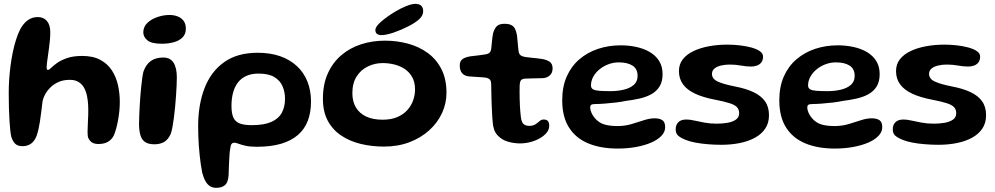

<svg xmlns="http://www.w3.org/2000/svg" viewBox="-20 -712 5018 968"><path d="M93 25Q70 25 57 13Q44 1 37 -22.5Q34 -34 31.8 -55Q29.5 -76 27.8 -104.5Q26 -133 25 -167.8Q24 -202.5 24 -242Q24 -275.5 26.2 -310.5Q28.5 -345.5 33 -380Q37.5 -414.5 44.2 -447.2Q51 -480 60 -509Q69 -538 80.5 -561.5Q97 -593.5 119.5 -609.8Q142 -626 170 -626Q199.5 -626 216.5 -606.2Q233.5 -586.5 233.5 -549.5Q233.5 -532.5 231.8 -512Q230 -491.5 227.2 -471Q224.5 -450.5 221.8 -431.2Q219 -412 217 -396.8Q215 -381.5 215 -373Q215 -359.5 221.5 -359.5Q227.5 -359.5 238.2 -370.2Q249 -381 268.2 -394.8Q287.5 -408.5 318.2 -419.2Q349 -430 394.5 -430Q449.5 -430 486.2 -410Q523 -390 544.5 -356.5Q566 -323 575 -282Q584 -241 584 -198.5Q584 -177.5 581.8 -153.5Q579.5 -129.5 575.2 -106Q571 -82.5 565.2 -62Q559.5 -41.5 553 -27.5Q542 -7 523.2 3.5Q504.5 14 476.5 14Q454 14 441.8 4.8Q429.5 -4.5 423.5 -20.5Q421.5 -31 421.5 -48.2Q421.5 -65.5 422.8 -87.5Q424 -109.5 424.8 -133.2Q425.5 -157 424.5 -179.5Q423.5 -203.5 419 -226.5Q414.5 -249.5 404.5 -268.2Q394.5 -287 376.8 -298.2Q359 -309.5 332 -309.5Q299 -309.5 274.2 -298.2Q249.5 -287 232.5 -269.5Q215.5 -252 205.8 -232.8Q196 -213.5 194 -197Q190.5 -167 187.2 -142Q184 -117 180.8 -96.2Q177.5 -75.5 173.5 -58.2Q169.5 -41 164 -26Q154.5 -1 136.8 12Q119 25 93 25Z M758.5 15.5Q728.5 15.5 711.5 4Q694.5 -7.5 687.8 -30.8Q681 -54 681 -89Q681 -105.5 682 -127.8Q683 -150 684.2 -175Q685.5 -200 687.5 -225.8Q689.5 -251.5 692 -275.5Q694.5 -299.5 697.2 -319Q700 -338.5 703 -350.5Q715.5 -386.5 740 -404.2Q764.5 -422 802.5 -422Q838.5 -422 855 -395.8Q871.5 -369.5 871.5 -322.5Q871.5 -306.5 870.5 -282.2Q869.5 -258 867.5 -229.8Q865.5 -201.5 862.8 -172.2Q860 -143 856.5 -116.2Q853 -89.5 849 -68.8Q845 -48 840.5 -36.5Q828 -8.5 807.8 3.5Q787.5 15.5 758.5 15.5ZM795.5 -491.5Q743.5 -491.5 723 -508.8Q702.5 -526 702.5 -548.5Q702.5 -577 723 -596.5Q743.5 -616 774 -626.2Q804.5 -636.5 834.5 -636.5Q857 -636.5 875.8 -629.2Q894.5 -622 905.8 -606.8Q917 -591.5 917 -567Q917 -540 900.2 -523.2Q883.5 -506.5 855.8 -499Q828 -491.5 795.5 -491.5Z M1070 235Q1053 235 1039.5 227Q1026 219 1016.2 202Q1006.5 185 999.5 158.5Q995.5 138.5 992.2 115.8Q989 93 986.5 69Q984 45 982.2 20.2Q980.5 -4.5 979.8 -28.8Q979 -53 979 -76Q979 -183.5 1011 -267Q1043 -350.5 1109.5 -398.2Q1176 -446 1279 -446Q1343 -446 1392.8 -428.5Q1442.5 -411 1477.2 -378.5Q1512 -346 1530 -300.8Q1548 -255.5 1548 -200Q1548 -145.5 1531.8 -103Q1515.5 -60.5 1482 -31.5Q1448.5 -2.5 1397 12.8Q1345.5 28 1274 28Q1240 28 1217.5 22.8Q1195 17.5 1182 12.5Q1169 7.5 1162 7.5Q1152.5 7.5 1147.5 13.8Q1142.5 20 1140.5 38.5Q1138.5 48.5 1137.2 66.5Q1136 84.5 1135 105Q1134 125.5 1133.5 143.5Q1133 161.5 1132.5 172Q1130 208 1114 221.5Q1098 235 1070 235ZM1249 -81Q1311 -81 1347.8 -97.2Q1384.5 -113.5 1400.8 -143.5Q1417 -173.5 1417 -214.5Q1417 -247 1405 -276Q1393 -305 1364 -323Q1335 -341 1283.5 -341Q1247.5 -341 1221.8 -329.2Q1196 -317.5 1179.5 -296Q1163 -274.5 1155 -244.5Q1147 -214.5 1147 -178Q1147 -140.5 1156.5 -119.5Q1166 -98.5 1188.2 -89.8Q1210.5 -81 1249 -81Z M1915.5 27Q1855.5 27 1800.5 14Q1745.5 1 1702 -27.5Q1658.5 -56 1633.2 -102Q1608 -148 1608 -214Q1608 -286.5 1632.5 -341.2Q1657 -396 1700 -433Q1743 -470 1799.8 -488.5Q1856.5 -507 1921 -507Q1981 -507 2036.8 -492Q2092.5 -477 2136.2 -445.2Q2180 -413.5 2205.5 -363.5Q2231 -313.5 2231 -244Q2231 -190.5 2208.5 -141.8Q2186 -93 2144 -55Q2102 -17 2044.2 5Q1986.5 27 1915.5 27ZM1909 -108.5Q1953 -108.5 1984.2 -122.2Q2015.5 -136 2035 -158.5Q2054.5 -181 2063.5 -207.8Q2072.5 -234.5 2072.5 -261Q2072.5 -297 2058.5 -322.5Q2044.5 -348 2021 -363.8Q1997.5 -379.5 1968.5 -386.8Q1939.5 -394 1909.5 -394Q1870 -394 1835 -377.2Q1800 -360.5 1778.2 -326.8Q1756.5 -293 1756.5 -242Q1756.5 -200.5 1774.2 -170.5Q1792 -140.5 1826 -124.5Q1860 -108.5 1909 -108.5ZM1902.5 -535Q1889.5 -535 1881 -541Q1872.5 -547 1872.5 -560.5Q1872.5 -577.5 1900.5 -602Q1928.5 -626.5 1970 -652Q1998 -669 2026.8 -680.8Q2055.5 -692.5 2074.5 -692.5Q2093 -692.5 2103.2 -683.5Q2113.5 -674.5 2113.5 -655Q2113.5 -633.5 2093.2 -615Q2073 -596.5 2038 -579Q2003 -561 1965.2 -548Q1927.5 -535 1902.5 -535Z M2602.5 11Q2570 11 2539.2 1.8Q2508.5 -7.5 2487.5 -31Q2466.5 -54.5 2464 -96.5Q2462.5 -110.5 2461.5 -127.2Q2460.5 -144 2459.8 -163Q2459 -182 2458.2 -202.2Q2457.5 -222.5 2457.2 -243.2Q2457 -264 2456.5 -284Q2456.5 -306.5 2447.5 -313.2Q2438.5 -320 2421.5 -321.5Q2412 -322.5 2398.2 -323.2Q2384.5 -324 2370 -325Q2355.5 -326 2343 -327Q2321.5 -329.5 2309.8 -343Q2298 -356.5 2298 -381Q2298 -398 2305 -407Q2312 -416 2324 -420.8Q2336 -425.5 2351 -428Q2376 -430.5 2393.2 -433Q2410.5 -435.5 2425 -437.5Q2440.5 -439.5 2448 -446.2Q2455.5 -453 2457 -470Q2458.5 -481 2459.5 -494Q2460.5 -507 2462 -520Q2463.5 -533 2465.5 -542.5Q2472.5 -568 2484.8 -580Q2497 -592 2523.5 -592Q2545 -592 2557.5 -585.8Q2570 -579.5 2576.5 -566.8Q2583 -554 2586.5 -533.5Q2588 -519.5 2589 -508.5Q2590 -497.5 2590.8 -488.2Q2591.5 -479 2592.5 -471Q2593.5 -463 2594.5 -455Q2596 -440 2605 -433.2Q2614 -426.5 2629 -424.5Q2642.5 -423 2657.2 -421.2Q2672 -419.5 2686 -418.2Q2700 -417 2710.5 -415Q2733 -412 2749.5 -401.8Q2766 -391.5 2766 -367Q2766 -345.5 2752.5 -332.5Q2739 -319.5 2717.5 -318Q2689.5 -317 2665 -316.8Q2640.5 -316.5 2626.5 -315.5Q2615.5 -315 2608.2 -309Q2601 -303 2600 -281Q2599.5 -264.5 2599.5 -247.5Q2599.5 -230.5 2600 -213.5Q2600.5 -196.5 2601.2 -180.2Q2602 -164 2603.2 -149.5Q2604.5 -135 2606 -122.5Q2609 -97 2619 -87.2Q2629 -77.5 2648 -77.5Q2668 -77.5 2679.8 -85.5Q2691.5 -93.5 2700.5 -101.5Q2709.5 -109.5 2720.5 -109.5Q2736 -109.5 2742.5 -101.5Q2749 -93.5 2749 -78Q2749 -59 2736 -43Q2723 -27 2701.5 -14.8Q2680 -2.5 2654.2 4.2Q2628.5 11 2602.5 11Z M3094.5 37Q3009 37 2946 11Q2883 -15 2848.8 -69Q2814.5 -123 2814.5 -206Q2814.5 -275 2837.5 -326.8Q2860.5 -378.5 2901.2 -413.2Q2942 -448 2995.5 -465.8Q3049 -483.5 3109.5 -483.5Q3150.5 -483.5 3188.5 -475.2Q3226.5 -467 3256.2 -449.5Q3286 -432 3303.2 -404.5Q3320.5 -377 3320.5 -338Q3320.5 -300.5 3305.2 -276Q3290 -251.5 3263.8 -237Q3237.5 -222.5 3203.8 -215Q3170 -207.5 3133.5 -203Q3113 -198.5 3083.8 -195Q3054.5 -191.5 3026.5 -189.5Q2998.5 -187.5 2982 -187.5Q2967 -187.5 2961.2 -183.8Q2955.5 -180 2955.5 -169.5Q2955.5 -159 2961.5 -144.5Q2967.5 -130 2978.5 -117Q2999 -93 3026 -84.8Q3053 -76.5 3093 -76.5Q3130 -76.5 3163.2 -86.2Q3196.5 -96 3225.8 -105.8Q3255 -115.5 3280.5 -115.5Q3305 -115.5 3319.2 -106.2Q3333.5 -97 3333.5 -70.5Q3333.5 -47 3314.8 -27.2Q3296 -7.5 3263.2 6.8Q3230.5 21 3187 29Q3143.5 37 3094.5 37ZM3058.5 -252.5Q3093.5 -252.5 3124.5 -259.8Q3155.5 -267 3175 -283.8Q3194.5 -300.5 3194.5 -329.5Q3194.5 -364.5 3169.2 -381Q3144 -397.5 3099.5 -397.5Q3073 -397.5 3048 -388.2Q3023 -379 3003 -362.8Q2983 -346.5 2971.2 -325.5Q2959.5 -304.5 2959.5 -281Q2959.5 -268 2969.5 -262Q2979.5 -256 3001.2 -254.2Q3023 -252.5 3058.5 -252.5Z M3617 18Q3583 18 3549.2 15.2Q3515.5 12.5 3486.2 7Q3457 1.5 3436 -7Q3414.5 -15.5 3400.5 -26.8Q3386.5 -38 3386.5 -59.5Q3386.5 -83 3400.2 -96.2Q3414 -109.5 3440.5 -109.5Q3458 -109.5 3480.8 -104.2Q3503.5 -99 3532 -93.8Q3560.5 -88.5 3593 -88.5Q3622.5 -88.5 3648.2 -93Q3674 -97.5 3690.2 -109Q3706.5 -120.5 3706.5 -141Q3706.5 -159.5 3696 -171.2Q3685.5 -183 3658.5 -191.8Q3631.5 -200.5 3582 -210Q3525 -221 3485 -239.5Q3445 -258 3424 -286.2Q3403 -314.5 3403 -353.5Q3403 -388.5 3422.8 -413.5Q3442.5 -438.5 3477 -454.8Q3511.5 -471 3555.2 -479Q3599 -487 3647 -487Q3677 -487 3708.5 -483.5Q3740 -480 3767 -472.8Q3794 -465.5 3810.5 -454.2Q3827 -443 3827 -427Q3827 -408.5 3818.2 -397.2Q3809.5 -386 3795.8 -381.2Q3782 -376.5 3766.5 -376.5Q3743 -376.5 3715.5 -381.5Q3688 -386.5 3659.5 -386.5Q3635 -386.5 3614.5 -381.5Q3594 -376.5 3581.8 -366.2Q3569.5 -356 3569.5 -339.5Q3569.5 -314.5 3598.2 -301Q3627 -287.5 3685.5 -276Q3740.5 -265.5 3778.8 -247.5Q3817 -229.5 3837 -201.2Q3857 -173 3857 -131Q3857 -91.5 3838 -63.5Q3819 -35.5 3786 -17.5Q3753 0.5 3709.8 9.2Q3666.5 18 3617 18Z M4189 37Q4103.5 37 4040.5 11Q3977.5 -15 3943.2 -69Q3909 -123 3909 -206Q3909 -275 3932 -326.8Q3955 -378.5 3995.8 -413.2Q4036.5 -448 4090 -465.8Q4143.5 -483.5 4204 -483.5Q4245 -483.5 4283 -475.2Q4321 -467 4350.8 -449.5Q4380.5 -432 4397.8 -404.5Q4415 -377 4415 -338Q4415 -300.5 4399.8 -276Q4384.5 -251.5 4358.2 -237Q4332 -222.5 4298.2 -215Q4264.5 -207.5 4228 -203Q4207.5 -198.5 4178.2 -195Q4149 -191.5 4121 -189.5Q4093 -187.5 4076.5 -187.5Q4061.5 -187.5 4055.8 -183.8Q4050 -180 4050 -169.5Q4050 -159 4056 -144.5Q4062 -130 4073 -117Q4093.5 -93 4120.5 -84.8Q4147.5 -76.5 4187.5 -76.5Q4224.5 -76.5 4257.8 -86.2Q4291 -96 4320.2 -105.8Q4349.5 -115.5 4375 -115.5Q4399.5 -115.5 4413.8 -106.2Q4428 -97 4428 -70.5Q4428 -47 4409.2 -27.2Q4390.5 -7.5 4357.8 6.8Q4325 21 4281.5 29Q4238 37 4189 37ZM4153 -252.5Q4188 -252.5 4219 -259.8Q4250 -267 4269.5 -283.8Q4289 -300.5 4289 -329.5Q4289 -364.5 4263.8 -381Q4238.5 -397.5 4194 -397.5Q4167.5 -397.5 4142.5 -388.2Q4117.5 -379 4097.5 -362.8Q4077.5 -346.5 4065.8 -325.5Q4054 -304.5 4054 -281Q4054 -268 4064 -262Q4074 -256 4095.8 -254.2Q4117.5 -252.5 4153 -252.5Z M4711.5 18Q4677.5 18 4643.8 15.2Q4610 12.5 4580.8 7Q4551.5 1.5 4530.5 -7Q4509 -15.5 4495 -26.8Q4481 -38 4481 -59.5Q4481 -83 4494.8 -96.2Q4508.5 -109.5 4535 -109.5Q4552.5 -109.5 4575.2 -104.2Q4598 -99 4626.5 -93.8Q4655 -88.5 4687.5 -88.5Q4717 -88.5 4742.8 -93Q4768.5 -97.5 4784.8 -109Q4801 -120.5 4801 -141Q4801 -159.5 4790.5 -171.2Q4780 -183 4753 -191.8Q4726 -200.5 4676.5 -210Q4619.5 -221 4579.5 -239.5Q4539.5 -258 4518.5 -286.2Q4497.5 -314.5 4497.5 -353.5Q4497.5 -388.5 4517.2 -413.5Q4537 -438.5 4571.5 -454.8Q4606 -471 4649.8 -479Q4693.5 -487 4741.5 -487Q4771.5 -487 4803 -483.5Q4834.5 -480 4861.5 -472.8Q4888.5 -465.5 4905 -454.2Q4921.5 -443 4921.5 -427Q4921.5 -408.5 4912.8 -397.2Q4904 -386 4890.2 -381.2Q4876.5 -376.5 4861 -376.5Q4837.5 -376.5 4810 -381.5Q4782.5 -386.5 4754 -386.5Q4729.5 -386.5 4709 -381.5Q4688.5 -376.5 4676.2 -366.2Q4664 -356 4664 -339.5Q4664 -314.5 4692.8 -301Q4721.5 -287.5 4780 -276Q4835 -265.5 4873.2 -247.5Q4911.5 -229.5 4931.5 -201.2Q4951.5 -173 4951.5 -131Q4951.5 -91.5 4932.5 -63.5Q4913.5 -35.5 4880.5 -17.5Q4847.5 0.5 4804.2 9.2Q4761 18 4711.5 18Z"/></svg>

Font: Gluten Thin Medium
Style: Regular
Weight: 500
Version: Version 1.300